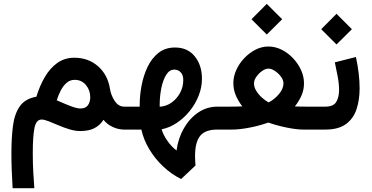

<svg xmlns="http://www.w3.org/2000/svg" viewBox="-20 -687 1970 1018"><path d="M563 -216.3Q568.4 -181.6 588.4 -151.6Q608.4 -121.6 638.2 -121.6H651.4V0H637.7Q607.4 0 577.4 -13.9Q547.4 -27.8 528.8 -51.8Q509.3 -22 480 -7.1Q450.7 7.8 405.3 7.8Q377.9 7.8 347.9 -1.5Q317.9 -10.7 289.8 -22.7Q261.7 -34.7 238.3 -43.9Q214.8 -53.2 200.7 -53.2Q171.4 -53.2 162.6 -7.8Q153.8 37.6 153.8 124Q153.8 182.1 156.7 230.7Q159.7 279.3 162.1 311H46.9Q43.9 261.2 42.2 215.6Q40.5 169.9 40.5 126Q40.5 44.9 48.6 -18.8Q56.6 -82.5 84.7 -123Q112.8 -163.6 172.9 -174.3Q190.4 -231.9 217.8 -278.8Q245.1 -325.7 283.9 -353.3Q322.8 -380.9 374 -380.9Q448.2 -380.9 499.8 -335.7Q551.3 -290.5 563 -216.3ZM458.5 -171.4Q458.5 -209 435.5 -236.3Q412.6 -263.7 376 -263.7Q351.1 -263.7 332.8 -247.6Q314.5 -231.4 301.8 -206.5Q289.1 -181.6 280.8 -155.3Q321.3 -137.2 354.2 -124.5Q387.2 -111.8 406.7 -111.8Q434.1 -111.8 446.3 -129.2Q458.5 -146.5 458.5 -171.4Z M631.8 0V-121.6H720.7V-131.3Q720.7 -180.7 730.7 -233.6Q740.7 -286.6 762.5 -332.3Q784.2 -377.9 820.1 -406.5Q856 -435.1 907.7 -435.1Q975.1 -435.1 1012.9 -387.9Q1050.8 -340.8 1050.8 -269.5Q1050.8 -224.1 1033.4 -179.9Q1016.1 -135.7 985.8 -98.4Q955.6 -61 917.2 -35.4Q878.9 -9.8 836.9 -1.5Q845.2 27.3 866.5 58.3Q887.7 89.4 916 110.8Q924.8 45.4 955.1 -7.1Q985.4 -59.6 1031.2 -90.6Q1077.1 -121.6 1133.3 -121.6H1149.4V0H1132.3Q1067.9 0 1041 33.7Q1014.2 67.4 1014.2 140.1Q1014.2 151.9 1014.9 164.8Q1015.6 177.7 1016.6 190.4L940.4 262.2Q889.6 237.3 845.9 196.3Q802.2 155.3 771.7 104.5Q741.2 53.7 729.5 0ZM903.8 -317.9Q877.9 -317.9 860.6 -289.3Q843.3 -260.7 835 -217.8Q826.7 -174.8 826.7 -131.8V-121.1Q860.8 -123 889.2 -142.8Q917.5 -162.6 934.6 -194.3Q951.7 -226.1 951.7 -262.7Q951.7 -288.6 938.5 -303.2Q925.3 -317.9 903.8 -317.9Z M1394.5 -666.5 1476.1 -585 1394.5 -503.9 1313.5 -585ZM1591.8 -245.6Q1591.8 -211.4 1579.1 -181.9Q1566.4 -152.3 1543.5 -122.6Q1561 -122.1 1575 -121.8Q1588.9 -121.6 1600.1 -121.6H1647V0H1588.4Q1552.7 0 1501.7 -10.3Q1450.7 -20.5 1402.8 -37.1Q1354 -20 1301.5 -10Q1249 0 1210.9 0H1129.9V-121.6H1201.2Q1215.8 -121.6 1230 -121.8Q1244.1 -122.1 1264.6 -123Q1242.2 -152.8 1229.7 -182.6Q1217.3 -212.4 1217.3 -246.6Q1217.3 -281.7 1232.9 -316.2Q1248.5 -350.6 1275.1 -378.7Q1301.8 -406.7 1334.7 -423.6Q1367.7 -440.4 1402.8 -440.4Q1439 -440.4 1472.7 -423.8Q1506.3 -407.2 1533.2 -378.9Q1560.1 -350.6 1575.9 -316.2Q1591.8 -281.7 1591.8 -245.6ZM1403.3 -323.2Q1387.7 -323.2 1369.9 -310.8Q1352.1 -298.3 1339.4 -280.3Q1326.7 -262.2 1326.7 -244.6Q1326.7 -224.6 1339.1 -204.6Q1351.6 -184.6 1369.6 -168.7Q1387.7 -152.8 1404.3 -144Q1432.1 -157.7 1457.5 -186.3Q1482.9 -214.8 1482.9 -245.6Q1482.9 -262.7 1469.7 -280.5Q1456.5 -298.3 1438 -310.8Q1419.4 -323.2 1403.3 -323.2Z M1705.6 0H1627.4V-121.6H1705.6Q1747.6 -121.6 1762.7 -146.5Q1777.8 -171.4 1777.8 -210Q1777.8 -242.7 1770.5 -281Q1763.2 -319.3 1755.4 -356.4L1867.2 -384.8Q1876.5 -341.8 1881.6 -299.6Q1886.7 -257.3 1886.7 -218.8Q1886.7 -156.2 1869.9 -106.7Q1853 -57.1 1813.5 -28.6Q1773.9 0 1705.6 0ZM1764.2 -613.8 1845.7 -532.2 1764.2 -451.2 1683.1 -532.2Z"/></svg>

Font: Vazirmatn FD SemiBold
Style: Regular
Weight: 600
Designer: Saber Rastikerdar
Foundry: Saber Rastikerdar
Version: Version 33.001